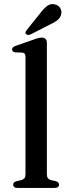

<svg xmlns="http://www.w3.org/2000/svg" viewBox="-20 -922 342 942"><path d="M210 -712V-68Q210 -54.5 215 -47.8Q220 -41 229.5 -38.5L252.5 -33.5Q261.5 -31 265.5 -26.8Q269.5 -22.5 269.5 -16Q269.5 -8.5 264.2 -4.2Q259 0 247.5 0H66Q55 0 49.8 -4.2Q44.5 -8.5 44.5 -16Q44.5 -22.5 48.5 -26.5Q52.5 -30.5 61 -33L85 -38.5Q95 -41.5 100 -47.8Q105 -54 105 -67.5V-642Q105 -653 101.2 -658Q97.5 -663 89 -664L55 -665Q46.5 -666.5 43 -670Q39.5 -673.5 39.5 -679Q39.5 -685.5 43.5 -689.8Q47.5 -694 58.5 -697.5L142.5 -727Q158.5 -733 168 -735.2Q177.5 -737.5 184 -737.5Q197 -737.5 203.5 -730.8Q210 -724 210 -712ZM177.5 -857.5Q195 -880.5 211.5 -893Q228 -905.5 249 -900.5Q267 -896.5 275.5 -882.2Q284 -868 280.5 -853Q276.5 -835 262.2 -823.5Q248 -812 225 -801.5L128.5 -752.5Q123.5 -750.5 117.2 -750.8Q111 -751 107.5 -755Q103.5 -759.5 105.5 -764.5Q107.5 -769.5 111 -774.5Z"/></svg>

Font: Fraunces 18pt
Style: Regular
Weight: 400
Version: Version 1.000;[b76b70a41]